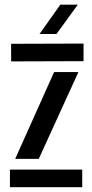

<svg xmlns="http://www.w3.org/2000/svg" viewBox="-20 -782 386 802"><path d="M26.5 -525.5V-599L329 -600V-526.5ZM43.5 -118.5 206 -481H307.5L142 -118.5ZM21.5 0V-73.5H323.5V0ZM145 -640 232 -762.5H305L216 -640Z"/></svg>

Font: Big Shoulders Stencil Text SemiBold
Style: Regular
Weight: 600
Designer: Patric King
Foundry: XO Type Co
Version: Version 1.000